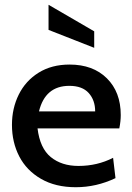

<svg xmlns="http://www.w3.org/2000/svg" viewBox="-20 -773 553 803"><path d="M30 -251Q30 -320 58.5 -377.5Q87 -435 141.5 -469Q196 -503 271 -503Q369 -503 427 -445.5Q485 -388 485 -292Q485 -266 479 -236H137Q147 -153 192.5 -116Q238 -79 308 -79Q387 -79 453 -113L463 -28Q383 10 297 10Q212 10 151.5 -25Q91 -60 60.5 -119Q30 -178 30 -251ZM378 -307Q378 -354 351 -384Q324 -414 270 -414Q169 -414 143 -307ZM183 -648V-753L374 -642V-573Z"/></svg>

Font: Cabin Medium
Style: Regular
Weight: 500
Designer: Pablo Impallari
Foundry: Pablo Impallari. http://www.impallari.com Igino Marini. http://www.ikern.com
Version: Version 2.001